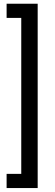

<svg xmlns="http://www.w3.org/2000/svg" viewBox="-20 -832 290 1005"><path d="M14.6 -812.5H177.2V152.3H14.6V78.1H91.3V-738.3H14.6Z"/></svg>

Font: MAUL Condensed
Style: Condensed Regular
Weight: 400
Designer: MAUL
Version: Version 1.0; 2020; ttfautohint (v1.8.3)